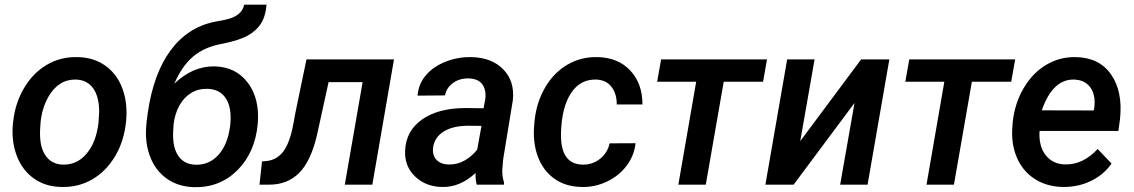

<svg xmlns="http://www.w3.org/2000/svg" viewBox="-20 -779 4782 810"><path d="M35.6 -266.1Q43.9 -343.8 81.3 -407.2Q118.7 -470.7 177.2 -505.4Q235.8 -540 307.1 -538.1Q375 -537.1 424.3 -502Q473.6 -466.8 496.3 -405.8Q519 -344.7 512.2 -270Q504.4 -186 466.6 -121.6Q428.7 -57.1 369.9 -22.7Q311 11.7 239.3 9.8Q171.9 8.8 122.8 -26.1Q73.7 -61 50.8 -121.8Q27.8 -182.6 34.2 -255.9ZM149.4 -199.2Q151.9 -147.9 176.5 -116.9Q201.2 -85.9 245.1 -84.5Q304.7 -83 345 -130.4Q385.3 -177.7 395.5 -259.8L398.4 -307.6Q398.4 -370.1 373.5 -405.8Q348.6 -441.4 301.3 -443.4Q227.1 -445.3 184.1 -370.6Q158.2 -325.2 151.4 -266.1Q147.5 -225.1 149.4 -199.2Z M884.3 -499Q975.1 -497.1 1025.6 -429.7Q1076.2 -362.3 1067.4 -257.3Q1056.6 -136.7 982.7 -62Q908.7 12.7 799.3 10.7Q731.4 8.8 682.9 -25.9Q634.3 -60.5 612.1 -121.3Q589.8 -182.1 597.7 -255.4L598.6 -265.6V-267.1L603.5 -303.7Q627.4 -467.8 698.5 -564.9Q769.5 -662.1 882.3 -686.5L928.2 -695.3Q1000 -709.5 1010.3 -759.3H1104.5Q1100.6 -710.4 1080.6 -679.2Q1060.5 -647.9 1022.9 -627.7Q985.4 -607.4 912.8 -593.5Q840.3 -579.6 793.7 -539.6Q747.1 -499.5 715.3 -425.8Q792.5 -500 884.3 -499ZM855 -404.3Q816.4 -405.3 785.9 -386.5Q755.4 -367.7 736.6 -333.5Q717.8 -299.3 712.4 -254.9Q709 -218.8 710.9 -190.4Q714.4 -141.6 738.3 -113.5Q762.2 -85.4 805.2 -84Q862.3 -82.5 901.4 -125.5Q940.4 -168.5 950.7 -246.6L951.7 -256.8Q958 -324.7 932.9 -363.8Q907.7 -402.8 855 -404.3Z M1642.1 -528.3 1550.8 0H1434.6L1509.8 -432.6H1366.2L1317.9 -211.9Q1292 -99.6 1242.2 -49.6Q1192.4 0.5 1114.7 0H1074.7L1085.4 -98.1L1103 -99.6Q1147.5 -103.5 1175.5 -140.4Q1203.6 -177.2 1218.8 -262.7L1226.1 -302.7L1272.9 -528.3Z M1991.2 0Q1985.4 -19.5 1986.3 -49.3Q1920.9 11.7 1845.2 9.8Q1776.4 8.8 1731.2 -34.4Q1686 -77.6 1689 -144Q1692.9 -227.5 1761.2 -275.4Q1829.6 -323.2 1944.8 -323.2L2020 -322.3L2026.9 -358.4Q2029.8 -377.4 2026.9 -394Q2017.1 -446.8 1957 -448.2Q1919.9 -449.2 1891.8 -429.4Q1863.8 -409.7 1857.4 -376.5L1741.7 -375.5Q1745.1 -424.3 1776.4 -461.2Q1807.6 -498 1859.4 -518.6Q1911.1 -539.1 1968.8 -538.1Q2055.2 -536.1 2103.5 -486.1Q2151.9 -436 2143.6 -356.4L2103 -108.9L2099.1 -64.9Q2097.7 -36.1 2106.4 -8.8L2106 0ZM1872.1 -85Q1908.7 -84 1939.9 -101.8Q1971.2 -119.6 1993.2 -147.9L2011.2 -248L1956.1 -248.5Q1890.6 -248.5 1851.6 -223.9Q1812.5 -199.2 1807.1 -156.2Q1803.2 -123.5 1821.5 -104.7Q1839.8 -85.9 1872.1 -85Z M2437.5 -84.5Q2479 -83.5 2511 -108.6Q2543 -133.8 2551.8 -174.3L2661.1 -174.8Q2655.8 -122.6 2623.3 -79.6Q2590.8 -36.6 2540 -12.7Q2489.3 11.2 2434.1 9.8Q2366.2 8.8 2318.4 -25.4Q2270.5 -59.6 2248.5 -119.9Q2226.6 -180.2 2233.9 -254.4L2235.4 -271.5Q2243.7 -348.1 2280 -410.4Q2316.4 -472.7 2374 -506.3Q2431.6 -540 2502 -538.1Q2587.9 -536.1 2639.2 -481.2Q2690.4 -426.3 2690.4 -338.4H2582Q2582 -383.8 2559.8 -412.6Q2537.6 -441.4 2495.6 -443.4Q2427.7 -445.3 2388.7 -385.7Q2349.6 -326.2 2346.7 -217.8Q2343.3 -86.4 2437.5 -84.5Z M3199.2 -434.1H3033.2L2957.5 0H2841.8L2917 -434.1H2752.4L2769 -528.3H3215.8Z M3612.8 -528.3H3731.9L3640.1 0H3524.4L3585 -344.7L3328.1 0H3209L3300.8 -528.3H3416.5L3356 -183.6Z M4246.1 -434.1H4080.1L4004.4 0H3888.7L3963.9 -434.1H3799.3L3815.9 -528.3H4262.7Z M4463.4 9.8Q4394.5 8.3 4344 -24.9Q4293.5 -58.1 4269.3 -115.7Q4245.1 -173.3 4251 -244.1L4252.4 -264.2Q4261.2 -344.7 4299.6 -408.9Q4337.9 -473.1 4395 -506.3Q4452.1 -539.6 4519 -538.1Q4618.2 -536.1 4667.7 -464.4Q4717.3 -392.6 4705.1 -277.3L4698.2 -226.6H4365.7Q4361.3 -163.6 4391.1 -125Q4420.9 -86.4 4473.1 -85.4Q4547.9 -83 4610.8 -150.4L4669.4 -88.9Q4636.2 -41.5 4582 -15.4Q4527.8 10.7 4463.4 9.8ZM4512.7 -443.4Q4420.9 -446.3 4375 -313.5L4594.2 -313L4596.2 -323.2Q4599.6 -345.7 4596.7 -367.2Q4591.3 -401.9 4569.3 -421.9Q4547.4 -441.9 4512.7 -443.4Z"/></svg>

Font: Roboto Medium
Style: Italic
Weight: 500
Italic angle: -12°
Designer: Google
Version: Version 2.134; 2016